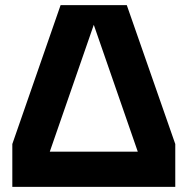

<svg xmlns="http://www.w3.org/2000/svg" viewBox="-20 -725 728 745"><path d="M27.8 0V-166.1L215.1 -705H472L660.1 -166.1V0ZM173.2 -136.5H514.6L343.9 -628.7Z"/></svg>

Font: TikTok Sans Light
Style: Regular
Weight: 300
Version: Version 4.000